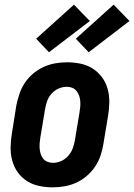

<svg xmlns="http://www.w3.org/2000/svg" viewBox="-20 -795 575 823"><path d="M206 8Q176 8 147.5 2Q119 -4 95.5 -19Q72 -34 56 -56.5Q40 -79 32.5 -106.5Q25 -134 25.5 -164Q26 -194 31 -223L50 -343Q55 -368 63.5 -393Q72 -418 86.5 -440Q101 -462 122 -479.5Q143 -497 167 -508Q191 -519 216.5 -523.5Q242 -528 267 -528Q297 -528 325.5 -522Q354 -516 377.5 -501Q401 -486 417.5 -463.5Q434 -441 441.5 -413.5Q449 -386 448.5 -356Q448 -326 443 -297L423 -177Q419 -152 410.5 -127Q402 -102 387 -80Q372 -58 351.5 -40.5Q331 -23 307 -12Q283 -1 257 3.5Q231 8 206 8ZM207 -97Q225 -97 242 -104.5Q259 -112 272 -126.5Q285 -141 291.5 -158.5Q298 -176 301 -194L321 -314Q323 -326 324 -338Q325 -350 324 -362Q323 -374 319 -385Q315 -396 308 -405Q301 -414 290 -418.5Q279 -423 267 -423Q249 -423 231.5 -415.5Q214 -408 201 -393.5Q188 -379 182 -361.5Q176 -344 173 -326L153 -206Q151 -194 150 -182Q149 -170 150 -158Q151 -146 154.5 -135Q158 -124 165 -115Q172 -106 183.5 -101.5Q195 -97 207 -97ZM360 -571 305 -629 467 -775 535 -705ZM190 -571 135 -629 297 -775 365 -705Z"/></svg>

Font: Iosevka Extrabold
Style: Italic
Weight: 800
Italic angle: -9°
Monospace: yes
Designer: Belleve Invis
Foundry: Belleve Invis
Version: Version 32.5.0; ttfautohint (v1.8.4)